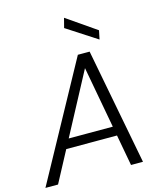

<svg xmlns="http://www.w3.org/2000/svg" viewBox="-145 -1024 932 1118"><g transform="rotate(-15 320.5 -464.5)"><path d="M-12 0 371 -700H442L576 0H504L391 -614L64 0ZM118 -187 146 -243H498L508 -187ZM516 -753 334 -871 349 -929 527 -806Z"/></g></svg>

Font: DM Sans 20pt Light
Style: Italic
Weight: 300
Italic angle: -10°
Version: Version 4.004;gftools[0.9.30]